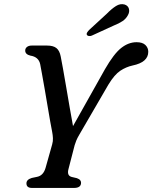

<svg xmlns="http://www.w3.org/2000/svg" viewBox="-20 -924 749 944"><path d="M378.5 -25.5Q378.5 0 344 0H137Q110 0 110 -22.5Q110 -41 136 -49L162 -54.5Q193 -60.5 204 -98.5L236.5 -214Q241 -229.5 240.2 -244.8Q239.5 -260 236.5 -275.5Q233 -292.5 227 -326.2Q221 -360 214 -402Q207 -444 199.8 -485.5Q192.5 -527 186.5 -560.2Q180.5 -593.5 177.5 -609Q169.5 -644.5 129.5 -650.5Q104.5 -656.5 104 -674.5Q103.5 -685.5 112.2 -692.8Q121 -700 136 -700H211.5Q242 -700 257.5 -687.5Q273 -675 278.5 -646.5Q282.5 -627 289.8 -586Q297 -545 305.8 -494Q314.5 -443 323.2 -392.5Q332 -342 339 -304L496.5 -584.5Q540 -660 576 -688.2Q612 -716.5 651.5 -716.5Q680.5 -716.5 694.8 -702.8Q709 -689 709 -669.5Q709 -618 632 -602Q600 -595 571.5 -576.2Q543 -557.5 513 -508L370 -262Q360 -245 355.2 -233.2Q350.5 -221.5 347 -210L317 -94Q307.5 -60.5 332.5 -54L358 -48Q370 -43.5 374.2 -38Q378.5 -32.5 378.5 -25.5ZM504.5 -856Q529 -881 550 -894.2Q571 -907.5 592 -902Q609.5 -896.5 613.8 -881Q618 -865.5 609 -849.5Q599.5 -831.5 582.2 -820Q565 -808.5 538.5 -798L431.5 -749Q424.5 -746 417.5 -746.8Q410.5 -747.5 407.5 -752Q404.5 -757.5 408.2 -763.8Q412 -770 418 -776.5Z"/></svg>

Font: Fraunces 9pt S050
Style: Italic
Weight: 400
Italic angle: -16°
Version: Version 1.000; ttfautohint (v1.8.3)